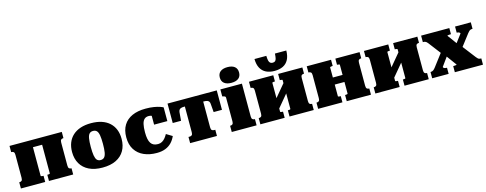

<svg xmlns="http://www.w3.org/2000/svg" viewBox="-28 -1575 5993 2366"><g transform="rotate(-15 2968.5 -392.0)"><path d="M70 -125V-418Q70 -445 59.5 -454.5Q49 -464 30 -464H28V-543H303V-87Q303 -84 308.5 -82Q314 -80 321 -79.5Q328 -79 333 -79H338V0H28V-79H30Q49 -79 59.5 -88.5Q70 -98 70 -125ZM420 -86V-543H695V-464H693Q675 -464 664.5 -454.5Q654 -445 654 -418V-125Q654 -98 664.5 -88.5Q675 -79 693 -79H695V0H386V-79H390Q396 -79 402.5 -79.5Q409 -80 414.5 -82Q420 -84 420 -86ZM216 -453V-543H508V-453Z M1385 -270Q1385 -184 1348.5 -120.5Q1312 -57 1241.5 -22.5Q1171 12 1069 12Q968 12 897.5 -22.5Q827 -57 790 -120.5Q753 -184 753 -270Q753 -336 774 -388.5Q795 -441 835.5 -478Q876 -515 934.5 -534.5Q993 -554 1069 -554Q1145 -554 1204 -534.5Q1263 -515 1303.5 -477.5Q1344 -440 1364.5 -388Q1385 -336 1385 -270ZM992 -271Q992 -203 999 -162Q1006 -121 1022.5 -102.5Q1039 -84 1069 -84Q1099 -84 1116 -102.5Q1133 -121 1140 -162Q1147 -203 1147 -271Q1147 -339 1140 -379.5Q1133 -420 1116 -437.5Q1099 -455 1069 -455Q1040 -455 1023 -437.5Q1006 -420 999 -379.5Q992 -339 992 -271Z M1804 -91Q1833 -91 1856 -104.5Q1879 -118 1896.5 -140Q1914 -162 1927 -186L2003 -140Q1983 -94 1950.5 -60Q1918 -26 1871 -7.5Q1824 11 1761 11Q1668 11 1597 -20.5Q1526 -52 1485.5 -115Q1445 -178 1445 -272Q1445 -364 1483.5 -426.5Q1522 -489 1593.5 -521Q1665 -553 1766 -553Q1825 -553 1869.5 -545.5Q1914 -538 1943.5 -528Q1973 -518 1986 -510V-335H1817V-495Q1832 -496 1839 -487Q1846 -478 1848 -466Q1850 -454 1847.5 -443.5Q1845 -433 1841 -431Q1828 -442 1814.5 -448.5Q1801 -455 1779 -455Q1745 -455 1724 -436Q1703 -417 1693.5 -376.5Q1684 -336 1684 -272Q1684 -223 1691 -188.5Q1698 -154 1712.5 -132.5Q1727 -111 1749.5 -101Q1772 -91 1804 -91Z M2368 -453V-543H2672V-295H2566L2557 -403Q2556 -420 2548.5 -431Q2541 -442 2525.5 -447.5Q2510 -453 2481 -453ZM2349 -453H2235Q2206 -453 2190.5 -447.5Q2175 -442 2168 -431Q2161 -420 2159 -403L2150 -295H2044V-543H2349ZM2475 -125Q2475 -98 2485.5 -88.5Q2496 -79 2514 -79H2529V0H2187V-79H2202Q2220 -79 2230.5 -88.5Q2241 -98 2241 -125V-543H2475Z M2872 -586Q2814 -586 2781.5 -611.5Q2749 -637 2749 -686Q2749 -735 2781.5 -760.5Q2814 -786 2872 -786Q2931 -786 2963 -760.5Q2995 -735 2995 -686Q2995 -637 2963 -611.5Q2931 -586 2872 -586ZM2993 -543V-125Q2993 -98 3004 -88.5Q3015 -79 3033 -79H3035V0H2718V-79H2720Q2739 -79 2749.5 -88.5Q2760 -98 2760 -125V-426Q2760 -438 2752 -443Q2744 -448 2726 -452L2718 -454V-543Z M3125 -125V-418Q3125 -445 3114.5 -454.5Q3104 -464 3085 -464H3083V-543H3393V-464H3389Q3383 -464 3376 -463Q3369 -462 3363.5 -460.5Q3358 -459 3358 -456V-86Q3358 -84 3363.5 -82Q3369 -80 3376 -79.5Q3383 -79 3388 -79H3393V0H3083V-79H3085Q3104 -79 3114.5 -88.5Q3125 -98 3125 -125ZM3489 -86V-456Q3489 -459 3483.5 -460.5Q3478 -462 3471.5 -463Q3465 -464 3459 -464H3455V-543H3764V-464H3762Q3744 -464 3733.5 -454.5Q3723 -445 3723 -418V-125Q3723 -98 3733.5 -88.5Q3744 -79 3762 -79H3764V0H3455V-79H3459Q3465 -79 3471.5 -79.5Q3478 -80 3483.5 -82Q3489 -84 3489 -86ZM3345 -113 3287 -175 3501 -431 3559 -369ZM3424 -590Q3362 -590 3317 -612Q3272 -634 3247 -679.5Q3222 -725 3221 -796H3372Q3373 -759 3378 -736.5Q3383 -714 3395 -704Q3407 -694 3427 -694Q3448 -694 3459 -704Q3470 -714 3475 -736.5Q3480 -759 3482 -796H3627Q3626 -725 3601.5 -679.5Q3577 -634 3532 -612Q3487 -590 3424 -590Z M3862 -125V-418Q3862 -445 3851.5 -454.5Q3841 -464 3822 -464H3820V-543H4130V-464H4126Q4120 -464 4113 -463Q4106 -462 4100.5 -460.5Q4095 -459 4095 -456V-87Q4095 -84 4100.5 -82Q4106 -80 4113 -79.5Q4120 -79 4125 -79H4130V0H3820V-79H3822Q3841 -79 3851.5 -88.5Q3862 -98 3862 -125ZM4219 -86V-455Q4219 -459 4213.5 -460.5Q4208 -462 4201.5 -463Q4195 -464 4189 -464H4185V-543H4494V-464H4492Q4474 -464 4463.5 -454.5Q4453 -445 4453 -418V-125Q4453 -98 4463.5 -88.5Q4474 -79 4492 -79H4494V0H4185V-79H4189Q4195 -79 4201.5 -79.5Q4208 -80 4213.5 -82Q4219 -84 4219 -86ZM4011 -236V-326H4303V-236Z M4592 -125V-418Q4592 -445 4581.5 -454.5Q4571 -464 4552 -464H4550V-543H4860V-464H4856Q4850 -464 4843 -463Q4836 -462 4830.5 -460.5Q4825 -459 4825 -456V-86Q4825 -84 4830.5 -82Q4836 -80 4843 -79.5Q4850 -79 4855 -79H4860V0H4550V-79H4552Q4571 -79 4581.5 -88.5Q4592 -98 4592 -125ZM4956 -86V-456Q4956 -459 4950.5 -460.5Q4945 -462 4938.5 -463Q4932 -464 4926 -464H4922V-543H5231V-464H5229Q5211 -464 5200.5 -454.5Q5190 -445 5190 -418V-125Q5190 -98 5200.5 -88.5Q5211 -79 5229 -79H5231V0H4922V-79H4926Q4932 -79 4938.5 -79.5Q4945 -80 4950.5 -82Q4956 -84 4956 -86ZM4812 -113 4754 -175 4968 -431 5026 -369Z M5923 0H5564V-78H5566Q5579 -78 5588.5 -79Q5598 -80 5603.5 -81.5Q5609 -83 5609 -86L5490 -249L5476 -252L5340 -430Q5332 -441 5324 -447.5Q5316 -454 5307 -457Q5298 -460 5283 -460H5279V-543H5639V-465H5637Q5624 -465 5614 -464Q5604 -463 5598 -461.5Q5592 -460 5592 -457L5702 -307L5715 -304L5861 -114Q5871 -103 5878 -95Q5885 -87 5895 -83.5Q5905 -80 5920 -80H5923ZM5275 0V-80H5276Q5297 -80 5311 -90Q5325 -100 5340 -120L5476 -299L5554 -263L5437 -101Q5437 -95 5443 -89.5Q5449 -84 5459.5 -81Q5470 -78 5483 -78H5485V0ZM5720 -255 5643 -294 5755 -443Q5755 -449 5749.5 -454Q5744 -459 5735.5 -462Q5727 -465 5715 -465H5712V-543H5913V-460H5909Q5897 -460 5887 -456.5Q5877 -453 5868 -444.5Q5859 -436 5848 -422Z"/></g></svg>

Font: Roboto Serif Black
Style: Regular
Weight: 900
Designer: Greg Gazdowicz
Foundry: Commercial Type
Version: Version 1.008